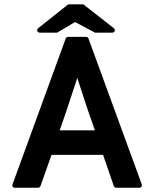

<svg xmlns="http://www.w3.org/2000/svg" viewBox="-20 -886 690 906"><path d="M167.5 -731.9Q163.1 -731.9 160.2 -734.1Q157.2 -736.3 156 -739.7Q154.8 -743.2 155.8 -746.8Q156.7 -750.5 160.2 -752.9L302.2 -865.7H373L517.1 -752.9Q520.5 -750.5 521.5 -746.8Q522.5 -743.2 521.2 -739.7Q520 -736.3 517.1 -734.1Q514.2 -731.9 509.8 -731.9H428.2L334 -782.2Q313.5 -769.5 291.7 -756.8Q270 -744.1 249.5 -731.9ZM49.8 0Q43 0 39.8 -4.9Q36.6 -9.8 39.1 -16.1L290 -704.1Q291 -707.5 294.2 -709.7Q297.4 -711.9 300.8 -711.9H386.7Q390.1 -711.9 393.3 -709.7Q396.5 -707.5 397.5 -704.1L648.9 -16.1Q650.9 -9.8 647.7 -4.9Q644.5 0 637.7 0H528.3Q524.9 0 521.5 -2.4Q518.1 -4.9 517.1 -7.8L466.3 -155.3H223.1Q210.4 -119.1 197 -81.5Q183.6 -43.9 170.9 -7.8Q169.9 -4.9 166.5 -2.4Q163.1 0 159.7 0ZM427.7 -271Q420.9 -291.5 413.1 -313Q405.3 -334.5 398.4 -355L377 -419.4L358.4 -476.1L344.7 -518.6L329.6 -472.2L310.1 -413.6Q305.7 -399.4 300.3 -383.5Q294.9 -367.7 289.1 -350.1L261.7 -271Z"/></svg>

Font: Alte DIN 1451 Mittelschrift
Style: Bold
Weight: 700
Designer: Peter Wiegel
Foundry: Peter Wiegel
Version: Version 1.003